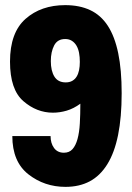

<svg xmlns="http://www.w3.org/2000/svg" viewBox="-20 -718 513 748"><path d="M291 -477Q291 -459 288 -444.5Q285 -430 278.5 -419.5Q272 -409 261.5 -403Q251 -397 236 -397Q206 -397 192 -419.5Q178 -442 178 -480Q178 -516 191 -541Q204 -566 234 -566Q249 -566 260 -559Q271 -552 278 -540Q285 -528 288 -512Q291 -496 291 -477ZM28 -188Q28 -88 90.5 -39Q153 10 235 10Q289 10 329.5 -11.5Q370 -33 398 -78Q426 -123 440 -192Q454 -261 454 -355Q454 -446 440.5 -511Q427 -576 400 -617.5Q373 -659 331.5 -678.5Q290 -698 234 -698Q140 -698 79.5 -644.5Q19 -591 19 -478Q19 -369 71 -324Q123 -279 186 -279Q213 -279 240 -287Q267 -295 293 -314Q293 -272 291 -237Q289 -202 282 -176.5Q275 -151 262.5 -137Q250 -123 229 -123Q204 -123 190.5 -141.5Q177 -160 177 -188Z"/></svg>

Font: Secuela Black
Style: Regular
Weight: 900
Designer: Fernando Haro
Foundry: deFharo
Version: Version 1.704